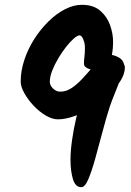

<svg xmlns="http://www.w3.org/2000/svg" viewBox="-20 -775 546 798"><path d="M320 -755Q368 -755 396.5 -730.5Q425 -706 437.5 -670.5Q450 -635 450 -602Q450 -571 444.5 -544Q439 -517 425 -500.5Q411 -484 385 -484Q357 -484 343 -491.5Q329 -499 329 -509Q329 -525 331 -540Q333 -555 333 -577Q333 -595 326 -611.5Q319 -628 311 -628Q302 -628 287 -615Q272 -602 255 -580.5Q238 -559 222.5 -533Q207 -507 197 -481.5Q187 -456 187 -435Q187 -420 200.5 -407Q214 -394 230 -394Q255 -394 277.5 -409Q300 -424 321 -446.5Q342 -469 361 -491.5Q380 -514 397.5 -529Q415 -544 431 -544Q446 -544 461.5 -536.5Q477 -529 488 -517.5Q499 -506 499 -495Q499 -468 480.5 -438.5Q462 -409 431.5 -380.5Q401 -352 364 -329Q327 -306 289.5 -292.5Q252 -279 221 -279Q197 -279 170 -295Q143 -311 119.5 -336Q96 -361 81 -388Q66 -415 66 -436Q66 -480 81 -525.5Q96 -571 122 -612Q148 -653 181 -685.5Q214 -718 250 -736.5Q286 -755 320 -755ZM496 -499Q496 -486 485 -457Q474 -428 460 -394Q446 -360 436 -331Q420 -281 405 -223.5Q390 -166 375.5 -114.5Q361 -63 347 -30Q333 3 318 3Q293 3 283 -31Q273 -65 273 -111Q273 -147 279.5 -193Q286 -239 297.5 -288Q309 -337 323.5 -383.5Q338 -430 354.5 -467Q371 -504 388 -526.5Q405 -549 421 -549Q452 -549 474 -536Q496 -523 496 -499Z"/></svg>

Font: Kalam Variable Light
Style: Regular
Weight: 300
Designer: Lipi Raval, Jonny Pinhorn
Foundry: Indian Type Foundry
Version: Version 3.000